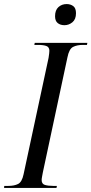

<svg xmlns="http://www.w3.org/2000/svg" viewBox="-45 -925 450 945"><path d="M-25 0 -24 -10H-4Q25 -10 44 -19.5Q63 -29 71 -67L194 -640Q196 -653 197 -661.5Q198 -670 198 -675Q198 -693 183.5 -698.5Q169 -704 142 -704H124L126 -714H385L383 -704H363Q334 -704 314.5 -694Q295 -684 287 -643L166 -77Q164 -66 162 -55.5Q160 -45 160 -39Q160 -20 175.5 -15Q191 -10 217 -10H235L233 0ZM272 -801Q252 -801 239 -811.5Q226 -822 226 -845Q226 -875 242.5 -890Q259 -905 283 -905Q302 -905 315.5 -895Q329 -885 329 -860Q329 -830 311.5 -815.5Q294 -801 272 -801Z"/></svg>

Font: Noto Serif Display Condensed
Style: Italic
Weight: 400
Width: 3
Italic angle: -12°
Designer: Monotype Design Team
Foundry: Monotype Imaging Inc.
Version: Version 2.009